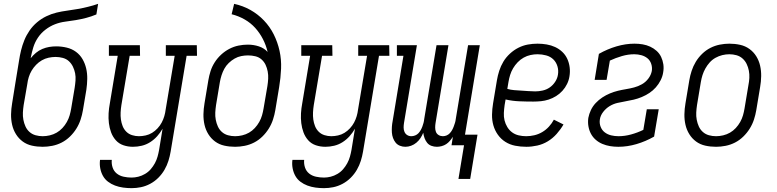

<svg xmlns="http://www.w3.org/2000/svg" viewBox="-20 -755 4040 998"><path d="M202 8Q173 8 146 2Q119 -4 98 -19.5Q77 -35 63 -57.5Q49 -80 43 -106.5Q37 -133 37.5 -161Q38 -189 43 -218L60 -324Q65 -353 69.5 -382Q74 -411 79 -440Q83 -467 89.5 -493.5Q96 -520 106.5 -546Q117 -572 133.5 -596Q150 -620 172.5 -639Q195 -658 221 -670.5Q247 -683 274 -689.5Q301 -696 328 -699.5Q355 -703 382.5 -708Q410 -713 437 -719.5Q464 -726 490 -735L481 -680Q455 -669 428 -662Q401 -655 374 -650.5Q347 -646 319.5 -642.5Q292 -639 266 -629Q240 -619 216.5 -601Q193 -583 177 -559Q161 -535 153 -508.5Q145 -482 140 -456V-453Q152 -468 167 -480.5Q182 -493 200 -500.5Q218 -508 236 -511Q254 -514 272 -514Q300 -514 327 -507.5Q354 -501 375 -485.5Q396 -470 409 -447.5Q422 -425 428 -399Q434 -373 433.5 -345Q433 -317 429 -289L411 -182Q407 -158 399 -133.5Q391 -109 377 -86.5Q363 -64 343.5 -45Q324 -26 300.5 -14Q277 -2 251.5 3Q226 8 202 8ZM202 -47Q220 -47 239 -51.5Q258 -56 274.5 -65.5Q291 -75 304.5 -89.5Q318 -104 327.5 -121Q337 -138 342 -155.5Q347 -173 350 -191L368 -298Q371 -317 372.5 -336.5Q374 -356 370.5 -374Q367 -392 359 -408.5Q351 -425 338 -437Q325 -449 306.5 -454Q288 -459 269 -459Q251 -459 232.5 -455Q214 -451 197.5 -441.5Q181 -432 167.5 -418Q154 -404 144.5 -388Q135 -372 129.5 -354Q124 -336 122 -319L103 -209Q100 -189 99 -170Q98 -151 101.5 -132.5Q105 -114 112.5 -97.5Q120 -81 133.5 -69Q147 -57 165 -52Q183 -47 202 -47Z M664 223Q642 223 620 220Q598 217 578 209.5Q558 202 541.5 189.5Q525 177 515 159Q505 141 501 119.5Q497 98 500 76H561Q559 97 565.5 116Q572 135 587 147Q602 159 622.5 163.5Q643 168 664 168Q681 168 699 163.5Q717 159 734 149Q751 139 763.5 124.5Q776 110 785 93.5Q794 77 799 59Q804 41 807 24L825 -86Q813 -65 797 -47Q781 -29 760.5 -16Q740 -3 717 2.5Q694 8 671 8Q645 8 621.5 0Q598 -8 582 -26Q566 -44 557.5 -67Q549 -90 546 -115Q543 -140 544.5 -166Q546 -192 551 -218L592 -465H546V-520H707L708 -465H654L611 -209Q608 -190 607 -171Q606 -152 608.5 -134Q611 -116 617.5 -99.5Q624 -83 636.5 -70.5Q649 -58 666.5 -52.5Q684 -47 702 -47Q719 -47 737 -51Q755 -55 770.5 -64.5Q786 -74 799 -88Q812 -102 820.5 -118Q829 -134 834 -151Q839 -168 841 -185L888 -465H842V-520H1003L1004 -465H950L867 33Q863 57 855.5 81Q848 105 835 127.5Q822 150 803 169Q784 188 760.5 200.5Q737 213 712.5 218Q688 223 664 223Z M1202 8Q1173 8 1146 2Q1119 -4 1098 -19.5Q1077 -35 1063 -57.5Q1049 -80 1043 -106.5Q1037 -133 1037.5 -161Q1038 -189 1043 -218L1063 -338Q1067 -362 1074.5 -385.5Q1082 -409 1096 -431Q1110 -453 1129.5 -471Q1149 -489 1172 -501Q1195 -513 1219.5 -518Q1244 -523 1268 -523Q1298 -523 1325.5 -514Q1353 -505 1371 -485Q1363 -520 1346.5 -552Q1330 -584 1306.5 -610Q1283 -636 1251.5 -654Q1220 -672 1184 -681L1197 -735Q1243 -725 1282 -703Q1321 -681 1352 -648.5Q1383 -616 1403 -576Q1423 -536 1433 -491Q1443 -446 1441 -398Q1439 -350 1431 -302L1411 -182Q1407 -158 1399 -133.5Q1391 -109 1377 -86.5Q1363 -64 1343.5 -45Q1324 -26 1300.5 -14Q1277 -2 1251.5 3Q1226 8 1202 8ZM1202 -47Q1220 -47 1239 -51.5Q1258 -56 1274.5 -65.5Q1291 -75 1304.5 -89.5Q1318 -104 1327.5 -121Q1337 -138 1342 -155.5Q1347 -173 1350 -191L1370 -308Q1373 -327 1374 -346Q1375 -365 1371.5 -383.5Q1368 -402 1360.5 -418Q1353 -434 1339.5 -446Q1326 -458 1307.5 -462.5Q1289 -467 1269 -467Q1252 -467 1234 -463.5Q1216 -460 1199.5 -450.5Q1183 -441 1169 -427.5Q1155 -414 1146 -397.5Q1137 -381 1131.5 -363.5Q1126 -346 1123 -329L1103 -209Q1100 -189 1099 -170Q1098 -151 1101.5 -132.5Q1105 -114 1112.5 -97.5Q1120 -81 1133.5 -69Q1147 -57 1165 -52Q1183 -47 1202 -47Z M1664 223Q1642 223 1620 220Q1598 217 1578 209.5Q1558 202 1541.5 189.5Q1525 177 1515 159Q1505 141 1501 119.5Q1497 98 1500 76H1561Q1559 97 1565.5 116Q1572 135 1587 147Q1602 159 1622.5 163.5Q1643 168 1664 168Q1681 168 1699 163.5Q1717 159 1734 149Q1751 139 1763.5 124.5Q1776 110 1785 93.5Q1794 77 1799 59Q1804 41 1807 24L1825 -86Q1813 -65 1797 -47Q1781 -29 1760.5 -16Q1740 -3 1717 2.5Q1694 8 1671 8Q1645 8 1621.5 0Q1598 -8 1582 -26Q1566 -44 1557.5 -67Q1549 -90 1546 -115Q1543 -140 1544.5 -166Q1546 -192 1551 -218L1592 -465H1546V-520H1707L1708 -465H1654L1611 -209Q1608 -190 1607 -171Q1606 -152 1608.5 -134Q1611 -116 1617.5 -99.5Q1624 -83 1636.5 -70.5Q1649 -58 1666.5 -52.5Q1684 -47 1702 -47Q1719 -47 1737 -51Q1755 -55 1770.5 -64.5Q1786 -74 1799 -88Q1812 -102 1820.5 -118Q1829 -134 1834 -151Q1839 -168 1841 -185L1888 -465H1842V-520H2003L2004 -465H1950L1867 33Q1863 57 1855.5 81Q1848 105 1835 127.5Q1822 150 1803 169Q1784 188 1760.5 200.5Q1737 213 1712.5 218Q1688 223 1664 223Z M2363 175 2392 0H2327L2334 -44Q2327 -33 2318.5 -23Q2310 -13 2299.5 -6Q2289 1 2276 4.5Q2263 8 2251 8Q2236 8 2222.5 3Q2209 -2 2200.5 -12.5Q2192 -23 2187 -36.5Q2182 -50 2180 -65Q2174 -50 2165.5 -37Q2157 -24 2144.5 -13.5Q2132 -3 2117 2.5Q2102 8 2087 8Q2072 8 2058.5 2.5Q2045 -3 2036.5 -13.5Q2028 -24 2023 -37.5Q2018 -51 2017 -66Q2016 -81 2017 -96Q2018 -111 2021 -126L2077 -465H2043V-520H2147L2080 -116Q2078 -104 2078 -92Q2078 -80 2082.5 -69.5Q2087 -59 2096.5 -53Q2106 -47 2118 -47Q2128 -47 2138 -51Q2148 -55 2155 -62.5Q2162 -70 2167 -79Q2172 -88 2175.5 -97.5Q2179 -107 2181.5 -116.5Q2184 -126 2185 -136L2249 -520H2311L2244 -116Q2242 -104 2242 -92Q2242 -80 2246 -69.5Q2250 -59 2260 -53Q2270 -47 2282 -47Q2292 -47 2301.5 -51Q2311 -55 2318 -62.5Q2325 -70 2330 -79Q2335 -88 2338.5 -97.5Q2342 -107 2345 -116.5Q2348 -126 2349 -136L2413 -520H2474L2397 -55H2462L2424 175Z M2716 8Q2686 8 2658 2.5Q2630 -3 2607 -17.5Q2584 -32 2568 -54.5Q2552 -77 2544.5 -103.5Q2537 -130 2537.5 -159Q2538 -188 2543 -218L2563 -338Q2567 -362 2575 -387Q2583 -412 2596.5 -434.5Q2610 -457 2630.5 -476Q2651 -495 2675 -507Q2699 -519 2724 -523.5Q2749 -528 2774 -528Q2798 -528 2821.5 -524Q2845 -520 2865.5 -510.5Q2886 -501 2902.5 -485.5Q2919 -470 2928.5 -449.5Q2938 -429 2941 -405.5Q2944 -382 2940 -358Q2937 -338 2927.5 -318.5Q2918 -299 2903.5 -283Q2889 -267 2870.5 -255.5Q2852 -244 2832 -237.5Q2812 -231 2792 -229Q2772 -227 2752 -227Q2715 -227 2679 -228.5Q2643 -230 2608 -238L2603 -209Q2600 -188 2599 -168Q2598 -148 2602.5 -129.5Q2607 -111 2617 -94.5Q2627 -78 2642 -67Q2657 -56 2676 -51.5Q2695 -47 2715 -47Q2736 -47 2757.5 -52Q2779 -57 2798.5 -68.5Q2818 -80 2833.5 -97Q2849 -114 2859 -133L2909 -108Q2894 -82 2873.5 -59Q2853 -36 2827.5 -20.5Q2802 -5 2773 1.5Q2744 8 2716 8ZM2762 -280Q2781 -280 2801 -284.5Q2821 -289 2837.5 -300.5Q2854 -312 2865.5 -329.5Q2877 -347 2880 -366Q2884 -389 2877.5 -410.5Q2871 -432 2856 -446.5Q2841 -461 2819 -467Q2797 -473 2774 -473Q2756 -473 2737.5 -469Q2719 -465 2702 -455.5Q2685 -446 2671 -431.5Q2657 -417 2647 -400Q2637 -383 2631.5 -365Q2626 -347 2623 -329L2617 -293Q2634 -288 2652.5 -286.5Q2671 -285 2689.5 -284Q2708 -283 2726 -281.5Q2744 -280 2762 -280Z M3194 8Q3172 8 3151 4.5Q3130 1 3111 -7Q3092 -15 3076.5 -28.5Q3061 -42 3051.5 -60Q3042 -78 3038.5 -99Q3035 -120 3038 -142Q3042 -163 3051.5 -183Q3061 -203 3076.5 -219.5Q3092 -236 3111 -248.5Q3130 -261 3150.5 -269.5Q3171 -278 3191.5 -283Q3212 -288 3233.5 -291.5Q3255 -295 3276 -300.5Q3297 -306 3316.5 -317Q3336 -328 3350 -346.5Q3364 -365 3368 -386Q3371 -405 3365 -423Q3359 -441 3345.5 -452Q3332 -463 3314 -468Q3296 -473 3277 -473Q3245 -473 3212.5 -463.5Q3180 -454 3150 -440L3133 -340H3071L3093 -475Q3137 -500 3184.5 -514Q3232 -528 3278 -528Q3300 -528 3320.5 -524.5Q3341 -521 3359.5 -512.5Q3378 -504 3393 -490.5Q3408 -477 3416.5 -459Q3425 -441 3428 -420.5Q3431 -400 3427 -378Q3424 -358 3414 -338Q3404 -318 3389 -301Q3374 -284 3355 -271.5Q3336 -259 3315.5 -250.5Q3295 -242 3274 -237Q3253 -232 3232 -228.5Q3211 -225 3189.5 -220Q3168 -215 3149 -203.5Q3130 -192 3115.5 -173.5Q3101 -155 3098 -134Q3095 -114 3102 -96Q3109 -78 3123.5 -67Q3138 -56 3156.5 -51.5Q3175 -47 3195 -47Q3227 -47 3260 -56Q3293 -65 3324 -80L3342 -187H3404L3380 -45Q3336 -20 3288.5 -6Q3241 8 3194 8Z M3702 8Q3673 8 3646 2Q3619 -4 3598 -19.5Q3577 -35 3563 -57.5Q3549 -80 3543 -106.5Q3537 -133 3537.5 -161Q3538 -189 3543 -218L3563 -338Q3567 -362 3575 -386.5Q3583 -411 3596.5 -433.5Q3610 -456 3629.5 -475Q3649 -494 3672.5 -506Q3696 -518 3721.5 -523Q3747 -528 3771 -528Q3800 -528 3827 -522Q3854 -516 3875.5 -500.5Q3897 -485 3911 -462.5Q3925 -440 3931 -413.5Q3937 -387 3936.5 -359Q3936 -331 3931 -302L3911 -182Q3907 -158 3899 -133.5Q3891 -109 3877 -86.5Q3863 -64 3843.5 -45Q3824 -26 3800.5 -14Q3777 -2 3751.5 3Q3726 8 3702 8ZM3702 -47Q3720 -47 3739 -51.5Q3758 -56 3774.5 -65.5Q3791 -75 3804.5 -89.5Q3818 -104 3827.5 -121Q3837 -138 3842 -155.5Q3847 -173 3850 -191L3870 -311Q3874 -331 3875 -350Q3876 -369 3872.5 -387.5Q3869 -406 3861 -422.5Q3853 -439 3839.5 -451Q3826 -463 3808 -468Q3790 -473 3771 -473Q3753 -473 3734.5 -468.5Q3716 -464 3699 -454.5Q3682 -445 3669 -430.5Q3656 -416 3646.5 -399Q3637 -382 3631.5 -364.5Q3626 -347 3623 -329L3603 -209Q3600 -189 3599 -170Q3598 -151 3601.5 -132.5Q3605 -114 3612.5 -97.5Q3620 -81 3633.5 -69Q3647 -57 3665 -52Q3683 -47 3702 -47Z"/></svg>

Font: Iosevka Curly Slab Light
Style: Italic
Weight: 300
Italic angle: -9°
Monospace: yes
Designer: Belleve Invis
Foundry: Belleve Invis
Version: Version 22.1.2; ttfautohint (v1.8.4)